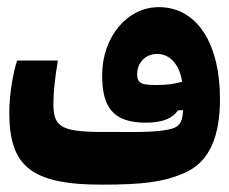

<svg xmlns="http://www.w3.org/2000/svg" viewBox="-20 -500 626 525"><path d="M258.3 4.9C370.1 4.9 427.7 -2 485.8 -27.8C554.7 -58.6 581.5 -129.4 581.5 -230C581.5 -377.4 521 -480.5 414.1 -480.5C328.1 -480.5 259.3 -399.4 259.3 -293.9C259.3 -209.5 287.1 -164.6 378.4 -164.6C428.2 -164.6 452.1 -177.7 466.8 -198.2L480.5 -198.7C479.5 -172.4 474.1 -155.3 451.2 -148.4C416.5 -138.2 356.9 -138.7 294.9 -139.2C282.7 -139.2 270.5 -139.2 258.3 -139.2C141.1 -139.2 126 -156.7 126 -218.3C126 -248.5 130.4 -287.1 138.2 -334.5H26.9C16.6 -305.2 5.4 -242.7 5.4 -192.4C5.4 -46.4 64 4.9 258.3 4.9ZM478 -276.4C456.5 -270.5 437 -267.6 409.2 -267.6C369.6 -267.6 355 -270 355 -297.9C355 -324.7 374.5 -352.5 409.7 -352.5C439.9 -352.5 469.2 -330.6 478 -276.4Z"/></svg>

Font: Cascadia Code
Style: Bold
Weight: 700
Monospace: yes
Designer: Aaron Bell
Foundry: Saja Typeworks
Version: Version 2404.023